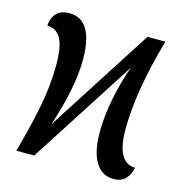

<svg xmlns="http://www.w3.org/2000/svg" viewBox="-88 -627 682 715"><g transform="rotate(15 253.5 -269.0)"><path d="M317 -148Q317 -209 331 -279Q345 -349 367 -409L104 0H35Q61 -93 78.5 -179Q96 -265 96 -348Q96 -419 78 -449.5Q60 -480 26 -480Q27 -508 43.5 -527Q60 -546 94 -546Q141 -546 164 -506.5Q187 -467 187 -393Q187 -282 135 -128L397 -536H466Q407 -331 407 -182Q407 -55 478 -53Q474 -27 457.5 -9.5Q441 8 411 8Q366 8 341.5 -32.5Q317 -73 317 -148Z"/></g></svg>

Font: Noto Serif Cond
Style: Regular
Weight: 400
Width: 3
Designer: Monotype Design Team
Foundry: Monotype Imaging Inc.
Version: Version 1.001